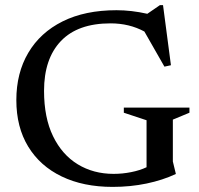

<svg xmlns="http://www.w3.org/2000/svg" viewBox="-20 -721 781 752"><path d="M657 -88.5 668.5 -41V-39.5Q617.5 -15.5 554.2 -2.2Q491 11 421 11Q306.5 11 221.8 -29.8Q137 -70.5 90.5 -146.8Q44 -223 44 -329Q44 -435 90.8 -514.2Q137.5 -593.5 225.2 -637.2Q313 -681 436.5 -681Q494.5 -681 557 -667L606.5 -701H618.5L649.5 -465.5L624 -460L545.5 -597.5Q486.5 -629.5 413 -629.5Q284.5 -629.5 218.5 -560.2Q152.5 -491 152.5 -365Q152.5 -260 187.8 -187.5Q223 -115 284.5 -77.5Q346 -40 425 -40Q459.5 -40 493.5 -46.8Q527.5 -53.5 554 -66V-250L465 -279.5V-299.5H722V-279.5L657 -252.5Z"/></svg>

Font: Newsreader Text Medium
Style: Regular
Weight: 500
Designer: Hugues Gentile
Foundry: Production Type
Version: Version 1.002